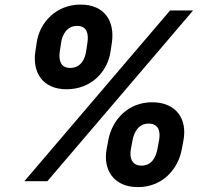

<svg xmlns="http://www.w3.org/2000/svg" viewBox="-20 -772 899 818"><path d="M441.4 -174.7 434.3 -136.4C418.3 -49.4 463.8 25.2 567.5 25.2C670.8 25.2 738.6 -49.4 754.6 -136.4L761.7 -174.7C778.1 -262.4 733 -336.3 628.2 -336.3C525.6 -336.3 457.4 -261.7 441.4 -174.7ZM83.8 0H181.8L802.6 -727.3H704.5ZM130.7 -552.6C117.5 -464.8 160.2 -391.7 263.8 -391.7C367.2 -391.7 437.9 -464.5 451 -552.6L456.7 -590.9C469.5 -679.3 427.6 -752.5 323.2 -752.5C221.6 -752.5 149.5 -679.3 136.4 -590.9ZM234.7 -552.6 240.4 -590.9C245.4 -624.6 265.6 -661.6 307.9 -661.6C352.6 -661.6 357.6 -625.7 352.6 -590.9L346.9 -552.6C341.6 -517.8 322.4 -482.6 279.1 -482.6C236.9 -482.6 229.4 -517.8 234.7 -552.6ZM537.6 -136.4 544.7 -174.7C551.1 -209.5 570.7 -245.4 612.9 -245.4C657.7 -245.4 664.1 -209.5 657.7 -174.7L650.6 -136.4C644.2 -101.9 626.1 -66.4 582.7 -66.4C539.8 -66.4 531.2 -102.6 537.6 -136.4Z"/></svg>

Font: Margiela Sans
Style: Bold Italic
Weight: 700
Italic angle: -9.39999°
Designer: Stefan Endress, Andreas Faust
Version: Version 1.100;FEAKit 1.0